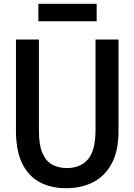

<svg xmlns="http://www.w3.org/2000/svg" viewBox="-20 -976 708 1011"><path d="M329 15Q249 15 189.5 -16.5Q130 -48 97 -115Q64 -182 64 -289V-768H185V-286Q185 -212 203.5 -169.5Q222 -127 255.5 -109Q289 -91 332 -91Q403 -91 443 -137Q483 -183 483 -292V-768H604V-286Q604 -182 568.5 -115.5Q533 -49 471 -17Q409 15 329 15ZM489 -956V-864H182V-956Z"/></svg>

Font: Yaldevi SemiBold
Style: Regular
Weight: 600
Designer: Sol Matas, Rajitha Manaperi, Kosala Senevirathne
Foundry: Mooniak
Version: Version 1.100